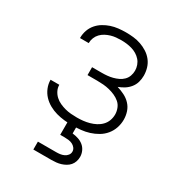

<svg xmlns="http://www.w3.org/2000/svg" viewBox="-181 -656 912 990"><g transform="rotate(30 275.0 -161.0)"><path d="M279 12Q254 12 230 9.5Q206 7 182.5 0.5Q159 -6 137.5 -18Q116 -30 99.5 -47.5Q83 -65 73.5 -88Q64 -111 64 -135V-136H116Q116 -118 124 -102Q132 -86 145 -74Q158 -62 174.5 -54.5Q191 -47 208 -42.5Q225 -38 243 -36.5Q261 -35 279 -35Q297 -35 315.5 -37Q334 -39 352 -44Q370 -49 386.5 -57.5Q403 -66 416 -79.5Q429 -93 435.5 -110.5Q442 -128 442 -147Q442 -165 435 -183Q428 -201 414 -213Q400 -225 383 -232.5Q366 -240 348 -244.5Q330 -249 311.5 -250.5Q293 -252 275 -252H217V-299H275Q291 -299 307 -300.5Q323 -302 338.5 -306Q354 -310 369 -317Q384 -324 395.5 -335.5Q407 -347 412.5 -362.5Q418 -378 418 -394Q418 -410 412.5 -425.5Q407 -441 396.5 -453Q386 -465 372 -473.5Q358 -482 342.5 -486.5Q327 -491 311 -493Q295 -495 279 -495Q263 -495 247.5 -493.5Q232 -492 217 -487.5Q202 -483 188 -475.5Q174 -468 163 -456.5Q152 -445 146 -430Q140 -415 140 -400V-398H88V-401Q88 -423 95.5 -444.5Q103 -466 117.5 -483Q132 -500 151 -511.5Q170 -523 191 -530Q212 -537 234.5 -539.5Q257 -542 279 -542Q302 -542 324.5 -539.5Q347 -537 368.5 -529.5Q390 -522 409.5 -509.5Q429 -497 443 -479Q457 -461 463.5 -439Q470 -417 470 -394Q470 -374 464.5 -355Q459 -336 446.5 -320.5Q434 -305 417.5 -294.5Q401 -284 382 -277Q405 -270 426 -259.5Q447 -249 463 -232Q479 -215 486.5 -192.5Q494 -170 494 -146Q494 -121 486 -97Q478 -73 462 -53.5Q446 -34 424 -21Q402 -8 378 -0.5Q354 7 329 9.5Q304 12 279 12ZM167 220V173H275Q287 173 298.5 171.5Q310 170 321 165Q332 160 339.5 150.5Q347 141 347 129Q347 117 339.5 107.5Q332 98 321.5 93Q311 88 299 86.5Q287 85 275 85H249V-35H301V47Q319 49 336 54.5Q353 60 366.5 71Q380 82 387.5 98.5Q395 115 395 133Q395 147 390.5 160.5Q386 174 377 184.5Q368 195 355.5 202Q343 209 330 213Q317 217 303 218.5Q289 220 275 220Z"/></g></svg>

Font: Lode Dark
Style: Regular
Weight: 400
Monospace: yes
Designer: Belleve Invis
Foundry: Belleve Invis
Version: Version 29.2.0; ttfautohint (v1.8.3)